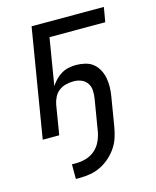

<svg xmlns="http://www.w3.org/2000/svg" viewBox="-111 -597 722 888"><g transform="rotate(-15 250.0 -152.5)"><path d="M141 215V145H162Q185 145 209 138Q233 131 252 114.5Q271 98 281.5 75Q292 52 296 29L321 -122Q324 -141 323 -160.5Q322 -180 311.5 -195Q301 -210 284 -217Q267 -224 247 -224Q229 -224 210.5 -219.5Q192 -215 177 -203.5Q162 -192 153.5 -174.5Q145 -157 142 -140L119 0H40L126 -520H472L460 -450H193L156 -226Q166 -241 179 -254.5Q192 -268 208.5 -277.5Q225 -287 243 -290.5Q261 -294 278 -294Q300 -294 322 -288.5Q344 -283 359.5 -270Q375 -257 385 -238.5Q395 -220 399 -198.5Q403 -177 402.5 -155Q402 -133 398 -110L375 29Q371 53 363 78Q355 103 340 125Q325 147 304.5 165Q284 183 260.5 194.5Q237 206 211.5 210.5Q186 215 161 215Z"/></g></svg>

Font: Iosevka Fixed
Style: Italic
Weight: 400
Italic angle: -9°
Monospace: yes
Designer: Belleve Invis
Foundry: Belleve Invis
Version: Version 33.2.4